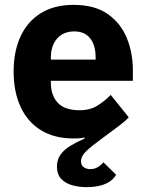

<svg xmlns="http://www.w3.org/2000/svg" viewBox="-20 -557 602 789"><path d="M336 212Q304 212 276 204Q248 196 231 177.5Q214 159 214 128Q214 100 228 79.5Q242 59 268 43Q294 27 328 12L327 8Q314 11 303 11.5Q292 12 283 12Q204 12 149 -21.5Q94 -55 65 -117Q36 -179 36 -263Q36 -346 64.5 -407.5Q93 -469 148 -503Q203 -537 282 -537Q369 -537 422.5 -499.5Q476 -462 501 -401Q526 -340 526 -269V-225H189V-217Q189 -165 217.5 -134.5Q246 -104 307 -104Q351 -104 382 -124Q413 -144 435 -167L509 -75Q498 -62 472.5 -42.5Q447 -23 402 10Q380 26 363.5 39Q347 52 335.5 63Q324 74 318.5 84.5Q313 95 313 106Q313 123 324.5 130.5Q336 138 351 138Q368 138 381.5 130Q395 122 405 110L457 161Q444 185 413.5 198.5Q383 212 336 212ZM189 -312H373V-321Q373 -353 363.5 -377Q354 -401 334.5 -414.5Q315 -428 285 -428Q255 -428 233.5 -414.5Q212 -401 200.5 -377Q189 -353 189 -320Z"/></svg>

Font: IBM Plex Sans
Style: Regular
Weight: 400
Designer: Mike Abbink, Paul van der Laan, Pieter van Rosmalen
Foundry: Bold Monday
Version: Version 3.201